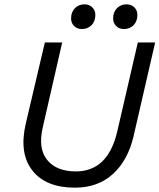

<svg xmlns="http://www.w3.org/2000/svg" viewBox="-20 -856 736 886"><path d="M358 -722Q336 -722 322 -736Q308 -750 308 -771Q308 -800 325.5 -818Q343 -836 370 -836Q392 -836 406 -822Q420 -808 420 -787Q420 -758 402.5 -740Q385 -722 358 -722ZM552 -722Q530 -722 516 -736Q502 -750 502 -771Q502 -800 519.5 -818Q537 -836 564 -836Q586 -836 600 -822Q614 -808 614 -787Q614 -758 596.5 -740Q579 -722 552 -722ZM325 10Q192 10 129.5 -69Q67 -148 99 -286L187 -660H267L177 -267Q155 -170 198 -117.5Q241 -65 330 -65Q478 -65 521 -249L616 -660H696L596 -226Q570 -116 501 -53Q432 10 325 10Z"/></svg>

Font: Elaine Sans
Style: Italic
Weight: 400
Italic angle: -13°
Designer: Wei Huang
Foundry: Wei Huang
Version: Version 2.001;December 24, 2019;FontCreator 12.0.0.2547 64-b